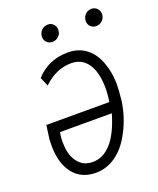

<svg xmlns="http://www.w3.org/2000/svg" viewBox="-131 -766 707 857"><g transform="rotate(-20 222.5 -337.5)"><path d="M176.3 -40Q178.2 -40 180.7 -40Q228.5 -40 266.6 -81.5Q306.6 -125 333 -215.3H86.9L84.5 -200.7Q82.5 -186 82.5 -170.4Q82.5 -159.2 83.5 -147.5Q87.9 -88.4 124.5 -57.6Q144.5 -41 176.3 -40ZM246.1 -537.6Q292.5 -536.1 326.4 -510.7Q360.4 -485.4 378.7 -438Q397 -390.6 398.4 -336.4Q398.4 -334.5 398.4 -332Q398.4 -304.2 393.1 -253.4Q382.8 -180.2 349.6 -116.2Q317.4 -52.7 271.5 -20.5Q228 10.3 176.8 10.3Q174.3 10.3 171.9 10.3Q106.4 8.3 69.6 -37.8Q32.7 -84 30.8 -164.1L31.2 -198.2L40.5 -266.1H339.8Q344.2 -295.4 345.2 -320.3Q345.2 -325.7 345.2 -330.6Q345.2 -400.4 320.3 -441.4Q293.5 -485.4 243.2 -487.3Q240.2 -487.3 237.3 -487.3Q166.5 -487.3 106.4 -429.7L88.4 -471.7Q147.9 -537.6 240.7 -537.6Q243.2 -537.6 246.1 -537.6ZM364.3 -644Q365.2 -660.6 377 -672.4Q388.7 -684.1 405.8 -684.6Q422.9 -684.6 433.6 -672.9Q443.4 -662.1 443.4 -647Q443.4 -645.5 443.4 -644Q442.4 -627.4 430.4 -616.2Q418.5 -605 401.9 -604.5Q384.8 -604.5 374 -615.7Q363.3 -627 364.3 -644ZM156.7 -644.5Q157.7 -661.1 169.4 -672.9Q181.2 -684.6 198.2 -685.1Q198.7 -685.1 199.7 -685.1Q215.3 -685.5 226.1 -673.8Q235.8 -663.1 235.8 -648.4Q235.8 -646.5 235.8 -644.5Q234.9 -627.9 222.9 -616.7Q210.9 -605.5 194.3 -605Q177.2 -605 166.5 -616.2Q155.8 -627.4 156.7 -644.5Z"/></g></svg>

Font: MAUL Condensed Light Italic
Style: Light Italic
Weight: 300
Italic angle: -12°
Designer: MAUL
Version: Version 1.0; 2020; ttfautohint (v1.8.3)